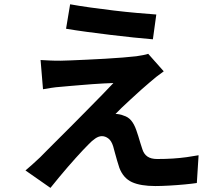

<svg xmlns="http://www.w3.org/2000/svg" viewBox="-20 -831 1040 909"><path d="M312 -810.7Q354.1 -803 408.1 -795.5Q462 -787.9 519.4 -781.1Q576.7 -774.3 629.1 -769.7Q681.5 -765 720 -762.3L703.8 -644.9Q664.7 -647.9 612.4 -653.5Q560 -659.1 503.4 -665.8Q446.9 -672.6 392.1 -680Q337.4 -687.4 292.7 -694.9ZM755.2 -493.3Q735.5 -479.5 719.5 -466.8Q703.5 -454 689.9 -442Q672.4 -427.7 648.5 -406.1Q624.7 -384.5 599.9 -361.8Q575 -339.2 555.4 -320.2Q535.7 -301.3 526.8 -291.4Q533.5 -291.8 545.1 -289.7Q556.7 -287.6 565.2 -283.7Q586.6 -277.5 600.8 -260.8Q615 -244 625 -215.7Q630 -202.8 634.7 -186.6Q639.4 -170.4 644.4 -154.4Q649.5 -138.4 653.9 -124.8Q661 -101.8 677.9 -90Q694.9 -78.2 724.1 -78.2Q763.1 -78.2 798.2 -80.4Q833.4 -82.7 864.2 -87Q895.1 -91.3 920.2 -96L911.9 35.4Q891.7 38.6 855.2 42.1Q818.6 45.6 780.4 47.7Q742.2 49.8 715.8 49.8Q645.5 49.8 604.8 31.3Q564 12.7 545.3 -35.9Q540.6 -50.9 534.7 -69.8Q528.9 -88.7 524.2 -107.2Q519.6 -125.6 515.9 -137.7Q507.7 -164.5 493 -175.4Q478.4 -186.4 462.5 -186.4Q447.4 -186.4 431.3 -175.5Q415.2 -164.7 397.5 -145.8Q387 -135.6 372.3 -119.8Q357.6 -104.1 339.5 -84.1Q321.3 -64.2 301.6 -41.2Q281.9 -18.3 260.8 7Q239.6 32.2 218.8 58.5L100.6 -24Q114.2 -35.8 132 -51.3Q149.9 -66.9 169.8 -86.1Q183 -99.3 206.9 -123.6Q230.8 -147.8 262.4 -179.1Q294 -210.3 328.8 -245.5Q363.5 -280.8 398.2 -315.7Q433 -350.6 463.5 -382.1Q494 -413.7 516.9 -437.9Q496.3 -437.5 470.1 -435.9Q443.9 -434.4 416.1 -432.5Q388.4 -430.5 361.4 -428.1Q334.4 -425.6 311.1 -423.9Q287.8 -422.2 270.1 -420.2Q244 -418.4 221.9 -414.9Q199.9 -411.3 183.6 -408.5L172.1 -546.9Q189.1 -545.9 214.9 -544.6Q240.7 -543.4 267.9 -543.6Q282.4 -543.8 314.9 -545.1Q347.3 -546.5 390.2 -548.4Q433.1 -550.3 477.4 -552.9Q521.7 -555.4 561.2 -558.6Q600.6 -561.7 625.3 -564.7Q638.9 -566.7 656.4 -569.9Q673.9 -573.2 681.7 -576.2Z"/></svg>

Font: Noto Sans TC Thin
Style: Regular
Weight: 100
Designer: Ryoko NISHIZUKA 西塚涼子 (kana, bopomofo & ideographs); Paul D. Hunt (Latin, Greek & Cyrillic); Sandoll Communications 산돌커뮤니
Foundry: Adobe
Version: Version 2.004-H2;hotconv 1.0.118;makeotfexe 2.5.65603